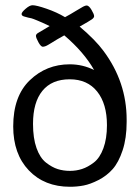

<svg xmlns="http://www.w3.org/2000/svg" viewBox="-20 -713 540 738"><path d="M30.8 -227.1Q30.8 -343.3 94.5 -404.5Q158.2 -465.8 248 -465.8Q297.9 -465.8 341.8 -443.8Q302.7 -512.7 227.1 -577.1Q213.9 -570.3 200 -561.8Q186 -553.2 178.5 -548.6Q170.9 -543.9 164.1 -540Q157.2 -536.1 152.6 -534.7Q147.9 -533.2 145 -533.2Q137.2 -533.2 127.7 -550.5Q118.2 -567.9 118.2 -575.2Q118.2 -581.1 125.5 -585.9Q132.8 -590.8 170.9 -612.8Q143.1 -626 125 -633.5Q106.9 -641.1 101.1 -642.6Q95.2 -644 87.6 -645.5Q80.1 -647 71.8 -649.9Q63 -652.8 63 -659.2Q63 -666 78.6 -679.4Q94.2 -692.9 105 -692.9Q120.1 -692.9 159.2 -679.4Q198.2 -666 230 -647Q251 -658.2 271 -670.7Q291 -683.1 299.6 -687.5Q308.1 -691.9 313 -691.9Q321.8 -691.9 331.8 -675Q341.8 -658.2 341.8 -650.9Q341.8 -645 333.5 -638.9Q325.2 -632.8 286.1 -610.8Q347.2 -559.1 377.9 -517.1Q466.8 -397.9 466.8 -252.9V-244.1Q466.8 -182.1 451.4 -135.5Q436 -88.9 413.1 -63Q390.1 -37.1 358.6 -21Q327.1 -4.9 301.5 0Q275.9 4.9 249 4.9Q150.9 4.9 90.8 -58.1Q30.8 -121.1 30.8 -227.1ZM106.9 -236.8Q106.9 -181.6 120.4 -143.8Q133.8 -106 157 -87.9Q180.2 -69.8 202.1 -63Q224.1 -56.2 249 -56.2Q272.9 -56.2 295.4 -63.5Q317.9 -70.8 340.8 -88.4Q363.8 -106 377.4 -143.1Q391.1 -180.2 391.1 -231.9Q391.1 -314 353.5 -361.1Q315.9 -408.2 248 -408.2Q179.2 -408.2 143.1 -364Q106.9 -319.8 106.9 -236.8Z"/></svg>

Font: CMU Concrete
Style: Roman
Weight: 500
Version: Version 0.7.0